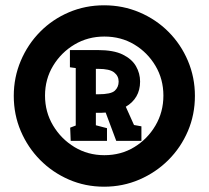

<svg xmlns="http://www.w3.org/2000/svg" viewBox="-20 -735 788 725"><path d="M373 -30Q302 -30 240 -57Q178 -84 131.5 -131Q85 -178 58.5 -240Q32 -302 32 -373Q32 -443 58.5 -505.5Q85 -568 131.5 -615Q178 -662 240 -688.5Q302 -715 373 -715Q444 -715 506.5 -688.5Q569 -662 616 -615Q663 -568 689.5 -505.5Q716 -443 716 -373Q716 -302 689.5 -240Q663 -178 616 -131Q569 -84 506.5 -57Q444 -30 373 -30ZM374 -149Q437 -149 487 -179.5Q537 -210 567 -261Q597 -312 597 -374Q597 -436 567 -486.5Q537 -537 487 -567Q437 -597 374 -597Q312 -597 261.5 -567Q211 -537 180.5 -486.5Q150 -436 150 -374Q150 -312 180.5 -261Q211 -210 261.5 -179.5Q312 -149 374 -149ZM247 -203 245 -253 266 -261V-478L244 -481V-546H349Q409 -546 443.5 -529Q478 -512 493.5 -485Q509 -458 509 -427Q509 -395 495 -371Q481 -347 455 -332L486 -263L514 -258V-203H419L379 -310Q371 -309 361.5 -309Q352 -309 342 -309V-262L384 -251V-203ZM342 -379H351Q399 -379 413.5 -392.5Q428 -406 428 -427Q428 -448 411 -461.5Q394 -475 351 -475H342Z"/></svg>

Font: Kreon SemiBold
Style: Regular
Weight: 600
Designer: Julia Petretta
Foundry: Julia Petretta and Eli Heuer
Version: Version 2.002